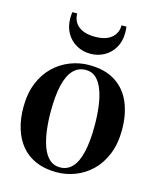

<svg xmlns="http://www.w3.org/2000/svg" viewBox="-113 -820 747 910"><g transform="rotate(15 260.5 -365.0)"><path d="M20.5 -245.5Q20.5 -314 41.5 -365.2Q62.5 -416.5 98.2 -450.8Q134 -485 178.8 -502.2Q223.5 -519.5 270.5 -519.5Q349 -519.5 400 -486.8Q451 -454 475.5 -396Q500 -338 500 -263Q500 -194.5 479 -143Q458 -91.5 422.8 -57.2Q387.5 -23 343 -5.8Q298.5 11.5 251.5 11.5Q193.5 11.5 150 -7.2Q106.5 -26 78 -60.2Q49.5 -94.5 35 -141.8Q20.5 -189 20.5 -245.5ZM261 -15Q296.5 -15 320.8 -40.5Q345 -66 357.2 -118Q369.5 -170 369.5 -248.5Q369.5 -297 364 -341Q358.5 -385 346 -419.2Q333.5 -453.5 313 -473.2Q292.5 -493 262 -493Q225.5 -493 200.8 -467.8Q176 -442.5 163.5 -390.8Q151 -339 151 -259Q151 -210.5 156.8 -166.5Q162.5 -122.5 175.2 -88.2Q188 -54 209 -34.5Q230 -15 261 -15ZM261 -572.5Q223.5 -572.5 193 -589.5Q162.5 -606.5 144.2 -637.5Q126 -668.5 126 -711Q126 -720 126.5 -726.5Q127 -733 128 -741H152Q152 -736 152.5 -730.2Q153 -724.5 154.5 -719Q160 -698.5 174 -684.5Q188 -670.5 209.8 -663.2Q231.5 -656 261 -656Q290.5 -656 312 -663.2Q333.5 -670.5 347.5 -684.5Q361.5 -698.5 367 -719Q368.5 -724.5 369 -730.2Q369.5 -736 369.5 -741H393.5Q394.5 -733 395 -726.5Q395.5 -720 395.5 -711Q395.5 -668.5 377.2 -637.5Q359 -606.5 328.5 -589.5Q298 -572.5 261 -572.5Z"/></g></svg>

Font: Merriweather 144pt SemiBold
Style: Regular
Weight: 600
Version: Version 2.100